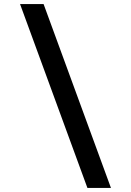

<svg xmlns="http://www.w3.org/2000/svg" viewBox="-20 -780 640 938"><path d="M522 138C522 138 193 -760 193 -760C193 -760 78 -760 78 -760C78 -760 407 138 407 138C407 138 522 138 522 138Z"/></svg>

Font: IBM Plex Mono Mod
Style: SemiBold
Weight: 500
Designer: Mike Abbink, Paul van der Laan, Pieter van Rosmalen
Foundry: Bold Monday
Version: ""